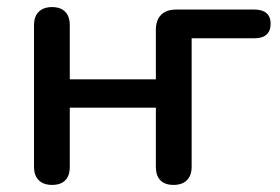

<svg xmlns="http://www.w3.org/2000/svg" viewBox="-20 -515 791 542"><path d="M127 7C160 7 177 -11 177 -44V-211H420V-44C420 -11 437 7 470 7C502 7 521 -11 521 -44V-407H699C728 -407 744 -421 744 -448C744 -474 728 -488 699 -488H477C440 -488 420 -467 420 -431V-291H177V-444C177 -477 159 -495 127 -495C95 -495 76 -477 76 -444V-44C76 -11 95 7 127 7Z"/></svg>

Font: Nunito SemiBold
Style: Regular
Weight: 600
Designer: Vernon Adams
Foundry: Vernon Adams
Version: Version 3.602